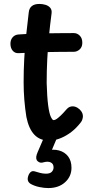

<svg xmlns="http://www.w3.org/2000/svg" viewBox="-20 -706 472 975"><path d="M126 -643Q128 -664 141.5 -675Q155 -686 180 -686Q196 -686 211 -681.5Q226 -677 235 -666.5Q244 -656 242 -639Q234 -579 228.5 -521Q223 -463 220 -405Q217 -347 217 -285Q219 -213 224.5 -171.5Q230 -130 238 -113Q246 -96 252 -96Q261 -96 274.5 -107Q288 -118 300.5 -131.5Q313 -145 319 -152Q325 -159 332.5 -162.5Q340 -166 349 -166Q361 -166 373 -159Q385 -152 393 -140.5Q401 -129 401 -115Q401 -108 397.5 -97.5Q394 -87 380 -72Q358 -46 331.5 -28Q305 -10 279 -1Q253 8 230 8Q183 8 154.5 -22Q126 -52 114 -112Q107 -156 103.5 -199.5Q100 -243 100 -288Q100 -349 103 -405.5Q106 -462 112 -520Q118 -578 126 -643ZM75 -436Q56 -435 44.5 -448.5Q33 -462 33 -484Q33 -504 44.5 -517Q56 -530 75 -531Q101 -533 133 -534.5Q165 -536 200 -536.5Q235 -537 274.5 -537.5Q314 -538 355 -538Q372 -538 385 -525Q398 -512 398 -489Q398 -467 384.5 -455Q371 -443 355 -443Q313 -443 279.5 -442.5Q246 -442 215 -441.5Q184 -441 150.5 -439.5Q117 -438 75 -436ZM225 249Q205 249 180.5 244Q156 239 136 228Q125 221 122 211.5Q119 202 123 189Q127 175 136 167.5Q145 160 159 165Q168 168 183.5 172Q199 176 213 176Q234 176 243 166.5Q252 157 252 144Q252 126 238 119Q224 112 202 118Q189 122 180.5 118.5Q172 115 167 108Q163 100 164 90.5Q165 81 171 67L202 -5H269L236 73L210 59Q250 50 279.5 58Q309 66 326 88.5Q343 111 343 146Q343 190 310.5 219.5Q278 249 225 249Z"/></svg>

Font: Playpen Sans Medium
Style: Regular
Weight: 500
Designer: Laura Meseguer, Veronika Burian, José Scaglione
Foundry: TypeTogether
Version: Version 1.001